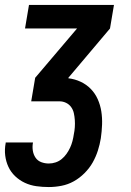

<svg xmlns="http://www.w3.org/2000/svg" viewBox="-35 -540 530 775"><path d="M162 215Q136 215 111.5 211.5Q87 208 65.5 198Q44 188 26.5 171.5Q9 155 -1 133.5Q-11 112 -14 87.5Q-17 63 -12 37V35H98V36Q95 52 97.5 68Q100 84 108.5 96.5Q117 109 131.5 114.5Q146 120 162 120Q176 120 189.5 115.5Q203 111 214 102Q225 93 233.5 81Q242 69 248 56Q254 43 257.5 29.5Q261 16 263 2Q266 -12 267 -26.5Q268 -41 267 -55.5Q266 -70 263 -83.5Q260 -97 252 -108Q244 -119 231.5 -125Q219 -131 205 -131H91L107 -226L276 -425H66L82 -520H425L409 -425L241 -226V-224Q267 -221 290.5 -210Q314 -199 331.5 -181Q349 -163 359.5 -139.5Q370 -116 374 -90Q378 -64 377 -37Q376 -10 372 18Q368 43 360 68Q352 93 339 116Q326 139 306 159Q286 179 262.5 192Q239 205 213 210Q187 215 162 215Z"/></svg>

Font: Iosevka QP
Style: Bold Italic
Weight: 700
Italic angle: -9°
Designer: Belleve Invis
Foundry: Belleve Invis
Version: Version 20.0.0; ttfautohint (v1.8.4)